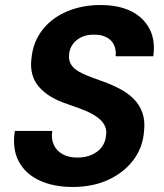

<svg xmlns="http://www.w3.org/2000/svg" viewBox="-20 -732 652 764"><path d="M269 12Q193 12 137 -14Q81 -40 54.5 -90Q28 -140 39 -211H188Q183 -180 194 -156Q205 -132 229 -118.5Q253 -105 287 -105Q320 -105 345 -116Q370 -127 385 -147Q400 -167 402 -194Q405 -214 398 -229.5Q391 -245 377 -257.5Q363 -270 343 -280.5Q323 -291 298.5 -300Q274 -309 248 -318Q172 -343 134.5 -387Q97 -431 105 -498Q111 -564 148 -612Q185 -660 245.5 -686Q306 -712 380 -712Q451 -712 500.5 -688Q550 -664 574.5 -618Q599 -572 590 -508H440Q443 -533 434 -552.5Q425 -572 405 -583Q385 -594 357 -594Q329 -595 307 -585.5Q285 -576 271 -558Q257 -540 255 -515Q253 -497 259 -483Q265 -469 277.5 -458.5Q290 -448 308 -439.5Q326 -431 348 -423Q370 -415 395 -406Q430 -393 460.5 -376.5Q491 -360 513.5 -337Q536 -314 547 -282Q558 -250 553 -208Q548 -145 511 -95.5Q474 -46 412 -17Q350 12 269 12Z"/></svg>

Font: DM Sans 12pt ExtraBold
Style: Italic
Weight: 800
Italic angle: -10°
Version: Version 4.004;gftools[0.9.30]